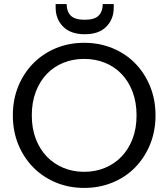

<svg xmlns="http://www.w3.org/2000/svg" viewBox="-20 -915 826 942"><path d="M743 -349Q743 -271 716 -205.5Q689 -140 642 -92.5Q595 -45 531 -19Q467 7 393 7Q319 7 255.5 -19Q192 -45 144.5 -92.5Q97 -140 70 -205.5Q43 -271 43 -349Q43 -427 70 -492.5Q97 -558 144.5 -605.5Q192 -653 255.5 -679Q319 -705 393 -705Q467 -705 531 -679Q595 -653 642 -605.5Q689 -558 716 -492.5Q743 -427 743 -349ZM136 -349Q136 -285 155.5 -234Q175 -183 209.5 -147Q244 -111 291 -91.5Q338 -72 393 -72Q448 -72 495 -91.5Q542 -111 576.5 -147Q611 -183 630.5 -234Q650 -285 650 -349Q650 -413 630.5 -464.5Q611 -516 576.5 -552Q542 -588 495 -607Q448 -626 393 -626Q338 -626 291 -607Q244 -588 209.5 -552Q175 -516 155.5 -464.5Q136 -413 136 -349ZM538 -877Q538 -821 501.5 -784Q465 -747 396 -747Q327 -747 290 -784Q253 -821 253 -878V-895H307Q307 -859 327 -838.5Q347 -818 396 -818Q444 -818 464 -838.5Q484 -859 484 -895H538Z"/></svg>

Font: Poppins
Style: Regular
Weight: 400
Designer: Ninad Kale (Devanagari), Jonny Pinhorn (Latin)
Foundry: Indian Type Foundry
Version: Version 3.002 2017